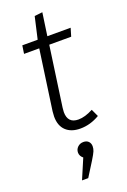

<svg xmlns="http://www.w3.org/2000/svg" viewBox="-175 -710 689 1045"><g transform="rotate(-20 169.5 -188.0)"><path d="M144 -129Q142 -111 142 -104Q142 -39 204 -39Q242 -39 289 -64L309 -21Q255 11 197 11Q144 11 114 -17.5Q84 -46 84 -99Q84 -109 86 -129L135 -476H47L54 -523H143L172 -650L218 -655L199 -523H334L320 -476H193ZM226 124Q226 138 220.5 151.5Q215 165 196 196L144 279H108L157 164Q149 158 144 149Q139 140 139 130Q139 111 152.5 98Q166 85 186 85Q205 85 215.5 96Q226 107 226 124Z"/></g></svg>

Font: FiraGO Light
Style: Italic
Weight: 300
Italic angle: -8°
Designer: bBox Type GmbH
Foundry: bBox Type GmbH
Version: Version 1.001